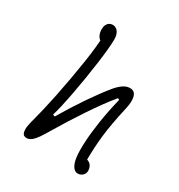

<svg xmlns="http://www.w3.org/2000/svg" viewBox="-191 -904 1001 1074"><g transform="rotate(30 310.0 -367.5)"><path d="M419 -30.5Q413.5 -69.5 416.8 -131.5Q420 -193.5 432 -270.8Q444 -348 464.5 -431L454 -436Q398 -368 334.8 -272.8Q271.5 -177.5 223.5 -96.5Q199.5 -55.5 184 -33.2Q168.5 -11 153.5 1Q138.5 13 122 13Q100.5 13 95 -5.2Q89.5 -23.5 93.8 -48.5Q98 -73.5 107.5 -106.5Q114.5 -131.5 124.8 -176.2Q135 -221 147 -277Q172.5 -403 190.5 -520.5Q208.5 -638 208.5 -699.5L233.5 -657.5Q219.5 -657.5 207.8 -665.5Q196 -673.5 189 -688.8Q182 -704 182 -725.5Q182 -742.5 188 -754.2Q194 -766 203.8 -771.5Q213.5 -777 224.5 -777Q237 -777 248 -769.5Q259 -762 265.5 -747Q272 -732 272 -710Q272 -660 257.5 -553Q243 -446 222.5 -337.5Q202 -229 185.5 -175L198.5 -170Q250.5 -258 302.5 -334.2Q354.5 -410.5 398 -463.5Q418.5 -488.5 440.5 -503.8Q462.5 -519 485 -519Q506.5 -519 516.8 -504.8Q527 -490.5 527.8 -465Q528.5 -439.5 520.5 -405Q494.5 -290.5 485.2 -209Q476 -127.5 476 -30L459.5 -54Q477 -54 489 -46.8Q501 -39.5 507 -27.2Q513 -15 513 0Q513 12 507 21.5Q501 31 491 36.5Q481 42 470 42Q450.5 42 437.2 23Q424 4 419 -30.5Z"/></g></svg>

Font: Monaspace Radon Var
Style: Regular
Weight: 400
Designer: Riley Cran and the Lettermatic Team
Version: Version 1.000 (Monaspace Radon Var)